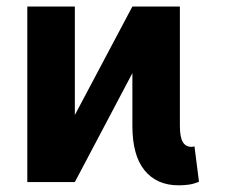

<svg xmlns="http://www.w3.org/2000/svg" viewBox="-20 -550 684 580"><path d="M62.5 0V-530.3H206.1V-202.6L379.9 -530.3H523.4V-169.9Q523.4 -136.2 532 -121.3Q540.5 -106.4 558.6 -106.4Q565.4 -106.4 567.4 -108.4L581.1 -1Q565.9 5.4 551.5 7.6Q537.1 9.8 519.5 9.8Q453.6 9.8 416.7 -35.4Q379.9 -80.6 379.9 -169.9V-329.1L206.1 0Z"/></svg>

Font: Pretendard Std
Style: Bold
Weight: 700
Designer: Base glyphs from Inter by Rasmus Andersson; Hangeul glyphs from Noto Sans CJK(Source Han Sans) by Jang Soo-young and Kan
Foundry: Kil Hyung-jin
Version: Version 1.309